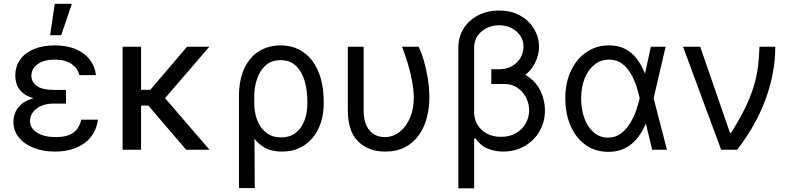

<svg xmlns="http://www.w3.org/2000/svg" viewBox="-20 -793 4183 1017"><path d="M255.7 -284.1H329.5V-244.3H264.2Q225.9 -244.3 197.8 -231.9Q169.7 -219.5 154.5 -198.7Q139.2 -177.9 139.2 -152Q139.2 -113.6 176.5 -90.2Q213.8 -66.8 275.6 -66.8Q335.2 -66.8 367.5 -89.5Q399.9 -112.2 410.5 -159.1H498.6Q494 -120.7 476.2 -89.5Q458.5 -58.2 429 -36Q399.5 -13.8 359.7 -2Q320 9.9 271.3 9.9Q208.1 9.9 158.2 -9.8Q108.3 -29.5 79.7 -65Q51.1 -100.5 51.1 -147.7Q51.1 -169.4 59.5 -193.2Q67.8 -217 89.7 -237.6Q111.5 -258.2 151.8 -271.1Q192.1 -284.1 255.7 -284.1ZM329.5 -261.4H255.7Q193.5 -261.4 155 -273.4Q116.5 -285.5 96.1 -304.9Q75.6 -324.2 68.4 -347.3Q61.1 -370.4 61.1 -392Q61.1 -442.5 87.4 -478.3Q113.6 -514.2 160.7 -533.4Q207.7 -552.6 269.9 -552.6Q332 -552.6 378.7 -533.7Q425.4 -514.9 453.7 -479.6Q481.9 -444.2 488.6 -394.9H400.6Q391.7 -431.8 358.3 -454.5Q324.9 -477.3 269.9 -477.3Q213.8 -477.3 180 -453.7Q146.3 -430 146.3 -392Q146.3 -358 175.6 -337.4Q204.9 -316.8 264.2 -316.8H329.5ZM245.7 -606.5 269.9 -772.7H360.8L304 -606.5Z M727.3 -545.5V0H629.3V-545.5ZM1088.8 -545.5 820.3 -233.7H694.6L679 -317.5H776.3L970.9 -545.5ZM965.9 0 762.8 -237.2 825.3 -306.8 1089.5 0Z M1245.7 203.1V-279.8Q1245.7 -371.4 1274.7 -432Q1303.6 -492.5 1353.5 -522.5Q1403.4 -552.6 1465.9 -552.6Q1519.9 -552.6 1562.1 -531.4Q1604.4 -510.3 1634.1 -471.1Q1663.7 -431.8 1679.2 -377Q1694.6 -322.1 1694.6 -254.3V-244.3Q1694.6 -170.5 1667.6 -113.1Q1640.6 -55.8 1590.9 -22.9Q1541.2 9.9 1473 9.9Q1417.6 9.9 1379.8 -12.1Q1342 -34.1 1316.2 -74.6Q1290.5 -115.1 1271.3 -170.5L1326.7 -240.1Q1326.7 -214.5 1333.8 -184.3Q1340.9 -154.1 1357.2 -127.1Q1373.6 -100.1 1400.9 -82.7Q1428.3 -65.3 1468.8 -65.3Q1516.3 -65.3 1547.2 -90Q1578.1 -114.7 1593 -155.4Q1608 -196 1608 -244.3V-254.3Q1608 -316.8 1592.9 -366.7Q1577.8 -416.5 1546.3 -445.5Q1514.9 -474.4 1465.9 -474.4Q1416.2 -474.4 1385.3 -445.3Q1354.4 -416.2 1340.4 -371.8Q1326.3 -327.4 1326.7 -281.2L1329.5 203.1Z M1822.4 -545.5H1906.2V-210.2Q1906.2 -157 1922.1 -125.5Q1937.9 -94.1 1963.2 -80.4Q1988.6 -66.8 2017 -66.8Q2062.5 -66.8 2097.5 -94.8Q2132.5 -122.9 2152.2 -170.5Q2171.9 -218 2171.9 -277Q2171.2 -317.5 2162.5 -364.3Q2153.8 -411.2 2139.7 -458.1Q2125.7 -505 2109.4 -545.5H2197.4Q2212.4 -515.6 2225.3 -470.9Q2238.3 -426.1 2246.3 -375.4Q2254.3 -324.6 2254.3 -277Q2254.3 -221.2 2240.8 -169.6Q2227.3 -117.9 2198.9 -77.6Q2170.5 -37.3 2126.1 -13.7Q2081.7 9.9 2019.9 9.9Q1932.5 9.9 1877.5 -43.3Q1822.4 -96.6 1822.4 -211.6Z M2582.4 -420.5H2653.4Q2728 -420.5 2775 -388.8Q2822.1 -357.2 2844.3 -308.6Q2866.5 -259.9 2866.5 -208.8Q2866.5 -147 2837.7 -97.5Q2808.9 -47.9 2758.5 -19Q2708.1 9.9 2643.5 9.9Q2604 9.9 2565.5 -4.8Q2527 -19.5 2497.2 -61.1L2491.5 -58.2V-197.4Q2491.5 -162.6 2508.7 -133.2Q2525.9 -103.7 2557.7 -85.9Q2589.5 -68.2 2633.5 -68.2Q2679.7 -68.2 2713.1 -87.7Q2746.4 -107.2 2764.6 -139.2Q2782.7 -171.2 2782.7 -208.8Q2782.7 -244.3 2766.5 -276.1Q2750.4 -307.9 2721.1 -327.9Q2691.8 -348 2652 -348H2582.4ZM2623.6 -737.2Q2674.4 -737.2 2713.6 -720.9Q2752.8 -704.5 2780 -677Q2807.2 -649.5 2821.2 -615.4Q2835.2 -581.3 2835.2 -545.5Q2835.2 -500.7 2812.5 -456.5Q2789.8 -412.3 2742.9 -383Q2696 -353.7 2623.6 -353.7H2582.4V-426.1H2622.2Q2663.4 -426.1 2692.6 -443.2Q2721.9 -460.2 2737.4 -487.6Q2752.8 -514.9 2752.8 -545.5Q2752.8 -594.5 2715.4 -626.8Q2677.9 -659.1 2623.6 -659.1Q2587.4 -659.1 2557.4 -644.2Q2527.3 -629.3 2509.4 -602.6Q2491.5 -576 2491.5 -541.2V204.5H2407.7V-541.2Q2407.7 -597.3 2435.5 -641.7Q2463.4 -686.1 2512.3 -711.6Q2561.1 -737.2 2623.6 -737.2Z M3200.3 11.4Q3132.1 10.7 3081.3 -25.7Q3030.5 -62.1 3002.5 -126.1Q2974.4 -190 2974.4 -272.7Q2974.4 -354.8 3004.1 -417.8Q3033.7 -480.8 3085.9 -516.7Q3138.1 -552.6 3206 -552.6Q3255.7 -552.6 3291.9 -533.6Q3328.1 -514.6 3353.5 -480.8Q3378.9 -447.1 3396.3 -403.4H3429L3441.8 -274.1L3512.8 0H3434.7L3367.9 -274.1Q3362.6 -300.1 3351.6 -334.5Q3340.6 -369 3322.1 -401.6Q3303.6 -434.3 3275 -455.8Q3246.4 -477.3 3206 -477.3Q3162.6 -477.3 3129.3 -451Q3095.9 -424.7 3077.1 -378.2Q3058.2 -331.7 3058.2 -271.3Q3058.2 -212.4 3076 -165.3Q3093.8 -118.3 3125.7 -91.1Q3157.7 -63.9 3200.3 -63.9Q3239.7 -63.9 3268.8 -85.8Q3297.9 -107.6 3317.8 -140.8Q3337.7 -174 3350 -209.3Q3362.2 -244.7 3367.9 -271.3L3427.6 -545.5H3505.7L3441.8 -271.3L3429 -137.8H3400.6Q3382.1 -93.8 3354.6 -59.8Q3327.1 -25.9 3288.9 -7.1Q3250.7 11.7 3200.3 11.4Z M3799.7 0 3598 -545.5H3688.9L3846.6 -89.5H3852.3Q3898.1 -161.9 3927 -221.6Q3956 -281.2 3971.9 -334.2Q3987.9 -387.1 3994.7 -438.4Q4001.4 -489.7 4002.8 -545.5H4086.6Q4086.6 -409.1 4036.2 -270.1Q3985.8 -131 3884.9 0Z"/></svg>

Font: InterMG
Style: Regular
Weight: 400
Designer: Rasmus Andersson
Foundry: rsms
Version: Version 3.019;December 26, 2023;FontCreator 15.0.0.2955 64-b